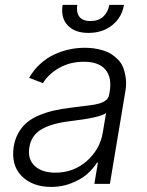

<svg xmlns="http://www.w3.org/2000/svg" viewBox="-20 -747 596 780"><path d="M188.9 12.4Q111.9 12.4 68 -31.8Q24.1 -76 35.9 -152.3Q41.2 -183.9 55.6 -208.6Q70 -233.3 90.4 -250.2Q110.8 -267 140.1 -279.1Q169.4 -291.2 200.8 -298.3Q232.2 -305.4 272.4 -310Q352.3 -320 362.6 -321.7Q405.5 -329.5 417.6 -347.7Q422.2 -354.4 423.7 -363.3L425.8 -376.1Q435 -432.5 408.2 -464.3Q381.4 -496.1 320.7 -496.1Q264.6 -496.1 220.7 -471.2Q176.8 -446.4 154.5 -409.1L98.4 -430.8Q116.8 -463.1 143.3 -487.2Q169.7 -511.4 199.9 -525.4Q230.1 -539.4 261.4 -546.2Q292.6 -552.9 325.3 -552.9Q344.1 -552.9 361.9 -550.4Q379.6 -547.9 398.4 -542.3Q417.3 -536.6 432.2 -527.2Q447.1 -517.8 460.6 -503.7Q474.1 -489.7 481.2 -470.5Q488.3 -451.3 491.3 -426.5Q494.3 -401.6 488.3 -370.4L426.5 0H363.3L377.8 -86.3H373.9Q357.6 -60.4 333.1 -39.1Q308.6 -17.8 270.2 -2.7Q231.9 12.4 188.9 12.4ZM204.9 -45.5Q278.8 -45.5 332.6 -92.9Q386.4 -140.3 397.7 -209.2L410.9 -288Q389.2 -269.5 263.8 -254.6Q189.3 -245.7 148.3 -221.4Q107.2 -197.1 99.4 -149.5Q91.3 -100.9 120.7 -73.2Q150.2 -45.5 204.9 -45.5ZM424 -727.3H483.7Q475.1 -676.1 435.9 -644.7Q396.7 -613.3 339.5 -613.3Q282.7 -613.3 254.3 -644.7Q225.9 -676.1 234.4 -727.3H294Q289.1 -697.8 302 -679.7Q315 -661.6 347.7 -661.6Q380.3 -661.6 399.7 -679.7Q419 -697.8 424 -727.3Z"/></svg>

Font: Karasuma Gothic
Style: Light Italic
Weight: 300
Italic angle: 9.39998°
Designer: Rasmus Andersson / Ryoko Nishizuka
Foundry: rsms
Version: Version 1.00